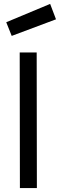

<svg xmlns="http://www.w3.org/2000/svg" viewBox="-20 -964 307 984"><path d="M81 -695H168L169 0H82ZM237 -944 267 -865 40 -780 12 -850Z"/></svg>

Font: Panefresco 500wt
Style: Regular
Weight: 700
Foundry: Campivisivi & Chank Co
Version: Version 1.001